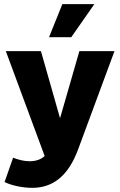

<svg xmlns="http://www.w3.org/2000/svg" viewBox="-20 -716 579 924"><path d="M135 188C231 188 308 135 357 0L531 -470H362L269 -147L177 -470H8L195 35C176 52 152 60 122 60C95 60 66 52 43 43L2 160C33 176 88 188 135 188ZM323 -537 434 -696H280L216 -537Z"/></svg>

Font: Gantari ExtraBold
Style: Regular
Weight: 800
Designer: Anugrah Pasau
Foundry: Lafontype
Version: Version 1.000